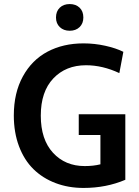

<svg xmlns="http://www.w3.org/2000/svg" viewBox="-20 -926 692 956"><path d="M401.9 -99.1Q445.3 -99.1 480 -107.9V-253.9H372.1V-356.9H604V-30.8Q508.8 9.8 396 9.8Q320.3 9.8 256.6 -14.4Q192.9 -38.6 146.7 -83.7Q100.6 -128.9 74.7 -197.5Q48.8 -266.1 48.8 -351.1Q48.8 -463.4 93.8 -545.4Q138.7 -627.4 216.6 -668.7Q294.4 -710 396 -710Q450.7 -710 503.9 -698.2Q557.1 -686.5 594.2 -668L574.2 -562Q490.7 -601.1 408.2 -601.1Q307.6 -601.1 245.4 -535.4Q183.1 -469.7 183.1 -350.1Q183.1 -231.4 243.9 -165.3Q304.7 -99.1 401.9 -99.1ZM258.8 -838.9Q258.8 -869.6 277.6 -887.7Q296.4 -905.8 327.1 -905.8Q357.4 -905.8 376.2 -887.9Q395 -870.1 395 -838.9Q395 -809.1 376.2 -791Q357.4 -772.9 327.1 -772.9Q296.9 -772.9 277.8 -791Q258.8 -809.1 258.8 -838.9Z"/></svg>

Font: LT Hoop SemBd
Style: Regular
Weight: 600
Designer: Daniel Lyons
Foundry: LyonsType
Version: Version 1.000